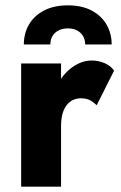

<svg xmlns="http://www.w3.org/2000/svg" viewBox="-20 -697 451 717"><path d="M208 -460H59V0H208ZM341 -304 406 -433Q394 -451 371 -461Q348 -471 323 -471Q285 -471 250 -446Q215 -421 193.5 -378Q172 -335 172 -280L208 -227Q208 -260 217 -283Q226 -306 243 -318Q260 -330 282 -330Q302 -330 315.5 -323Q329 -316 341 -304ZM69 -531Q69 -572 88 -605Q107 -638 144 -657.5Q181 -677 233 -677Q286 -677 322.5 -657.5Q359 -638 378 -605Q397 -572 397 -531H298Q298 -549 290 -562.5Q282 -576 267.5 -583.5Q253 -591 233 -591Q214 -591 199 -583.5Q184 -576 176 -562.5Q168 -549 168 -531Z"/></svg>

Font: Glinicke Jost Bold
Style: Bold
Weight: 700
Version: Version 3.710